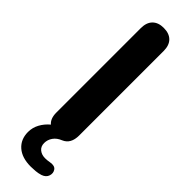

<svg xmlns="http://www.w3.org/2000/svg" viewBox="-306 -712 908 908"><g transform="rotate(45 147.5 -258.5)"><path d="M166 196Q107 196 74 167Q41 138 41 89Q41 60 55 34Q69 8 93 -12Q71 -31 71 -70V-635Q71 -673 91 -693Q111 -713 147 -713Q184 -713 204 -693Q224 -673 224 -635V-70Q224 -14 183 3Q158 13 145 31.5Q132 50 132 72Q132 95 147.5 107.5Q163 120 186 120Q200 120 216 117Q244 112 254.5 127Q265 142 259 161Q253 180 230 188Q214 193 197 194.5Q180 196 166 196Z"/></g></svg>

Font: Chiron GoRound TC
Style: Bold
Weight: 700
Designer: Ryoko NISHIZUKA 西塚涼子 (kana, bopomofo & ideographs); Paul D. Hunt (Latin, Greek & Cyrillic); Sandoll Communications 산돌커뮤니
Foundry: Adobe
Version: Version 1.000;hotconv 1.1.1;makeotfexe 2.6.0